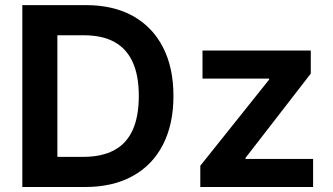

<svg xmlns="http://www.w3.org/2000/svg" viewBox="-20 -748 1332 768"><path d="M320.3 0H134.3V-120.6H313.5Q386.7 -120.6 436.3 -147Q485.8 -173.3 510.5 -227.5Q535.2 -281.7 535.2 -364.3Q535.2 -446.8 510.3 -500.5Q485.4 -554.2 436.8 -580.6Q388.2 -606.9 315.9 -606.9H130.9V-727.5H324.2Q433.1 -727.5 511.5 -684.1Q589.8 -640.6 631.8 -559.1Q673.8 -477.5 673.8 -364.3Q673.8 -251 631.8 -169.2Q589.8 -87.4 510.5 -43.7Q431.2 0 320.3 0ZM209.5 -727.5V0H69.3V-727.5ZM781.2 0V-85L1056.6 -429.7V-433.6H790V-545.9H1223.1V-453.6L961.9 -116.2V-112.3H1232.4V0Z"/></svg>

Font: Inter
Style: 650
Weight: 650
Designer: Rasmus Andersson
Foundry: rsms
Version: Version 4.001;git-66647c0bb